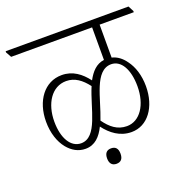

<svg xmlns="http://www.w3.org/2000/svg" viewBox="-145 -733 859 887"><g transform="rotate(-20 285.0 -290.0)"><path d="M170 -72C216 -72 245 -103 266 -146C297 -105 339 -72 396 -72C475 -72 530 -146 530 -249C530 -303 515 -348 491 -380C474 -404 452 -421 426 -427V-589H594V-595L580 -622H-24V-616L-9 -589H389V-429C350 -424 325 -396 305 -359C274 -400 235 -430 181 -430C96 -430 40 -354 40 -252C40 -196 56 -149 82 -117C105 -89 134 -72 170 -72ZM413 -399C461 -399 493 -346 493 -262C493 -171 449 -105 385 -105C338 -105 306 -132 278 -171C316 -267 331 -399 413 -399ZM76 -239C76 -328 120 -397 191 -397C233 -397 265 -373 294 -335C253 -238 240 -103 159 -103C109 -103 76 -157 76 -239ZM280 42C302 42 313 29 313 4C313 -21 302 -34 280 -34C258 -34 247 -21 247 4C247 29 259 42 280 42Z"/></g></svg>

Font: Noto Serif Devanagari Condensed ExtraLight
Style: Regular
Weight: 200
Width: 3
Designer: Universal Thirst, Indian Type Foundry and the Monotype Design Team
Foundry: Monotype Imaging Inc.
Version: Version 2.004